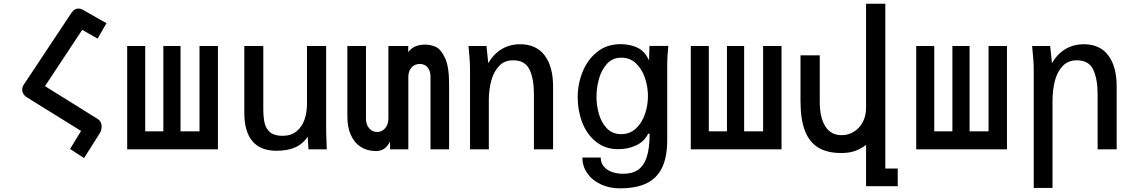

<svg xmlns="http://www.w3.org/2000/svg" viewBox="-20 -795 6040 1022"><path d="M411.5 -98 121.5 -278Q110 -285.5 104 -295.5Q98 -305.5 98 -317Q98 -331.5 107 -345L360.5 -727Q375.5 -749.5 397 -749.5Q409.5 -749.5 423.5 -741.5L546.5 -671.5L499.5 -589.5L417.5 -636L219.5 -336.5L500.5 -161.5Q521 -149 521 -121.5Q521 -100 509.5 -83.5L427.5 46.5L353 -2Z M1140 0H657V-550H753V-96H849.5V-550H941V-96H1042V-550H1140Z M1280.5 -192.5V-550H1381.5V-218Q1381.5 -171 1388.5 -140.2Q1395.5 -109.5 1417.8 -90.8Q1440 -72 1483.5 -72Q1528.5 -72 1557.8 -95.5Q1587 -119 1600.5 -157.2Q1614 -195.5 1614 -241V-550H1716V-119Q1716 -87 1718 -41L1719.5 0H1622L1618 -67Q1589.5 -26.5 1549 -9.5Q1508.5 7.5 1452 7.5Q1365.5 7.5 1323 -44.2Q1280.5 -96 1280.5 -192.5Z M1829 -174.5V-550H1928V-164.5Q1928 -132 1945 -112.2Q1962 -92.5 1987.5 -92.5Q2013.5 -92.5 2030.5 -112.8Q2047.5 -133 2047.5 -165.5V-550H2153V-517Q2181 -557.5 2243 -557.5Q2271.5 -557.5 2298.5 -546Q2325.5 -534.5 2348 -488.2Q2370.5 -442 2370.5 -348.5V0H2271.5V-387.5Q2271.5 -415.5 2257 -435Q2242.5 -454.5 2214 -454.5Q2186 -454.5 2169.8 -434.5Q2153.5 -414.5 2153.5 -387.5V0H2056.5L2056 -42Q2043.5 -16 2025.2 -3.5Q2007 9 1981.5 9Q1935 9 1900.5 -13Q1866 -35 1847.5 -76.5Q1829 -118 1829 -174.5Z M2474 -550H2569.5L2579 -459Q2607.5 -508 2650.8 -533.8Q2694 -559.5 2748.5 -559.5Q2834 -559.5 2879 -500.2Q2924 -441 2924 -334.5V0H2822V-294.5Q2822 -374.5 2798.8 -424.2Q2775.5 -474 2711 -474Q2664.5 -474 2635.8 -443Q2607 -412 2594.5 -363.8Q2582 -315.5 2582 -260.5V0H2482V-413.5Q2482 -447 2480.2 -473.5Q2478.5 -500 2474 -550Z M3080 43.5H3177.5Q3177.5 71.5 3194 91.2Q3210.5 111 3237.8 120.5Q3265 130 3297 130Q3345 130 3375.8 109.2Q3406.5 88.5 3422.2 41.8Q3438 -5 3438 -83H3430Q3409 -41 3365.8 -21Q3322.5 -1 3271.5 -1Q3201 -1 3152 -40.8Q3103 -80.5 3079 -143.8Q3055 -207 3055 -277Q3055 -348 3081.2 -413Q3107.5 -478 3159 -519Q3210.5 -560 3283 -560Q3325 -560 3361.8 -546.2Q3398.5 -532.5 3420 -500.5L3425 -491.5Q3428.5 -485 3431.8 -479.2Q3435 -473.5 3435 -476.5L3437 -550.5H3537.5Q3531.5 -490.5 3531.5 -458.5V-49Q3531.5 42 3503.5 98.8Q3475.5 155.5 3420 181.5Q3364.5 207.5 3279.5 207.5Q3224 207.5 3178.2 186.2Q3132.5 165 3106.2 127.5Q3080 90 3080 43.5ZM3429 -283.5Q3429 -332.5 3413.2 -379.8Q3397.5 -427 3365.5 -457.5Q3333.5 -488 3287 -488Q3240 -488 3210.5 -455Q3181 -422 3168 -374.5Q3155 -327 3155 -280Q3155 -234.5 3167.8 -189Q3180.5 -143.5 3210 -112.2Q3239.5 -81 3286.5 -81Q3333 -81 3365.2 -111.2Q3397.5 -141.5 3413.2 -188Q3429 -234.5 3429 -283.5Z M4140 0H3657V-550H3753V-96H3849.5V-550H3941V-96H4042V-550H4140Z M4458 19.5Q4383.5 19.5 4335.8 -9.2Q4288 -38 4264.5 -99Q4241 -160 4241 -257V-500.5H4343.5V-253.5Q4343.5 -169 4373.2 -122.2Q4403 -75.5 4460 -75.5Q4495.5 -75.5 4525.2 -93.8Q4555 -112 4572.5 -145.2Q4590 -178.5 4590 -221.5V-775H4692.5V102H4758.5V196H4590V-23.5Q4560 -1 4529.5 9.2Q4499 19.5 4458 19.5Z M5340 0H4857V-550H4953V-96H5049.5V-550H5141V-96H5242V-550H5340Z M5474 -550H5570L5579.5 -459Q5608 -508 5651.2 -533.8Q5694.5 -559.5 5749 -559.5Q5834.5 -559.5 5879.2 -500.2Q5924 -441 5924 -334.5V0H5822.5V-294.5Q5822.5 -374.5 5799.2 -424.2Q5776 -474 5711.5 -474Q5665 -474 5636 -443Q5607 -412 5594.8 -363.8Q5582.5 -315.5 5582.5 -260.5V205.5H5482.5V-413.5Q5482.5 -447.5 5480.5 -475.5Q5478.5 -503.5 5474 -550Z"/></svg>

Font: JuliaMono Medium
Style: Regular
Weight: 500
Monospace: yes
Designer: cormullion
Foundry: corm
Version: Version 0.054; ttfautohint (v1.8.4)